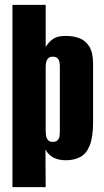

<svg xmlns="http://www.w3.org/2000/svg" viewBox="-20 -650 426 786"><path d="M31 116V-630H167V-458Q181 -480 198.5 -491.5Q216 -503 249 -503Q279 -503 304 -494Q329 -485 345 -460.5Q361 -436 361 -389V-150Q361 -89 347.5 -55Q334 -21 309 -7.5Q284 6 250 6Q219 6 198.5 -5Q178 -16 166 -38L167 116ZM196 -69Q205 -69 210.5 -72Q216 -75 219.5 -80.5Q223 -86 224 -94Q225 -102 225 -113V-376Q225 -387 223.5 -395Q222 -403 218.5 -408Q215 -413 209.5 -415.5Q204 -418 195 -418Q185 -418 179 -413Q173 -408 170 -399Q167 -390 167 -377V-118Q167 -106 168 -97.5Q169 -89 172.5 -82.5Q176 -76 181.5 -72.5Q187 -69 196 -69Z"/></svg>

Font: Alumni Sans Thin ExtraBold
Style: Regular
Weight: 800
Version: Version 1.018